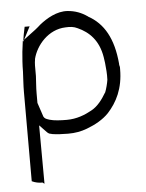

<svg xmlns="http://www.w3.org/2000/svg" viewBox="-48 -504 527 691"><g transform="rotate(-5 216.0 -159.0)"><path d="M40 134C52 140 66 142 73 142H78L85 147L84 -64L110 -37C114 -33 119 -30 124 -30H125L126 -29C144 -26 165 -25 186 -25C211 -25 233 -29 254 -37C286 -49 314 -65 334 -86C367 -122 392 -170 392 -240V-248C391 -252 390 -255 390 -257V-260C382 -351 350 -408 293 -439V-440H292C272 -454 249 -463 222 -465C183 -468 145 -445 120 -425C114 -419 107 -414 100 -408L52 -372C50 -359 49 -347 47 -333C45 -311 43 -287 43 -262C42 -235 40 -215 40 -188ZM53 -368C56 -387 59 -405 63 -422H81ZM85 -145V-179C85 -203 87 -218 88 -242V-280C88 -288 89 -295 90 -301V-303C102 -352 147 -405 209 -407C226 -408 239 -407 253 -400C293 -382 327 -350 337 -288L340 -267C342 -247 344 -228 343 -207V-206C341 -193 336 -173 331 -161L330 -160C317 -138 300 -114 276 -101C251 -87 221 -75 185 -75C164 -75 139 -76 123 -81C107 -86 106 -88 102 -94Z"/></g></svg>

Font: SolarCharger
Style: 150
Weight: 100
Designer: Mew Too
Foundry: Cannot Into Space Fonts/KineticPlasma Fonts
Version: Version 1.100